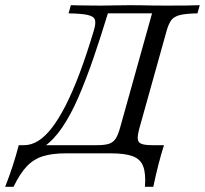

<svg xmlns="http://www.w3.org/2000/svg" viewBox="-86 -591 790 740"><path d="M-66.1 129Q-50 87.9 -37.1 48.4Q-24.2 8.9 -13.7 -31.5H289.5Q316.9 -31.5 333.5 -36.7Q350 -41.9 359.7 -56.5Q369.4 -71 377.4 -100.8L500 -539.5H329.8Q301.6 -446.8 273.4 -364.9Q245.2 -283.1 216.1 -216.1Q187.1 -149.2 154.4 -100.8Q121.8 -52.4 84.3 -26.2Q46.8 0 1.6 0L7.3 -31.5Q34.7 -31.5 61.3 -48Q87.9 -64.5 114.1 -98.4Q140.3 -132.3 166.9 -184.3Q193.5 -236.3 220.6 -308.1Q247.6 -379.8 275 -471Q283.9 -500 280.2 -513.7Q276.6 -527.4 253.2 -533.1Q229.8 -538.7 178.2 -539.5L187.1 -571Q201.6 -570.2 219.8 -570.2Q237.9 -570.2 259.3 -569.8Q280.6 -569.4 302.4 -569.4Q328.2 -569.4 354.4 -570.2Q380.6 -571 414.5 -571Q437.1 -571 458.1 -570.6Q479 -570.2 502.4 -569.8Q525.8 -569.4 553.2 -569.4Q596.8 -569.4 631.9 -569.8Q666.9 -570.2 683.9 -571L675 -539.5Q630.6 -538.7 607.7 -533.1Q584.7 -527.4 574.2 -513.3Q563.7 -499.2 555.6 -470.2L452.4 -100.8Q444.4 -72.6 444.8 -57.7Q445.2 -42.7 458.1 -37.1Q471 -31.5 500.8 -31.5H546Q534.7 4 524.6 43.5Q514.5 83.1 504.8 129H472.6Q476.6 77.4 465.7 49.6Q454.8 21.8 425 10.9Q395.2 0 341.1 0H167.7Q116.1 0 80.2 10.9Q44.4 21.8 17.7 49.6Q-8.9 77.4 -33.9 129Z"/></svg>

Font: Playfair 12pt Light
Style: Italic
Weight: 300
Italic angle: -15.6°
Designer: Claus Eggers Sørensen
Foundry: Claus Eggers Sørensen
Version: Version 2.000;gftools[0.9.28]